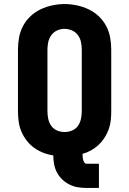

<svg xmlns="http://www.w3.org/2000/svg" viewBox="-20 -766 640 951"><path d="M409 165Q387 165 365.5 161.5Q344 158 324 148Q304 138 288 122.5Q272 107 262 88Q252 69 248 47.5Q244 26 244 4Q218 0 194 -9.5Q170 -19 149 -34Q128 -49 112 -70Q96 -91 86 -114.5Q76 -138 72.5 -163.5Q69 -189 69 -215V-520Q69 -550 74.5 -580.5Q80 -611 94.5 -638Q109 -665 131.5 -686Q154 -707 181.5 -720Q209 -733 239.5 -739.5Q270 -746 300 -746Q330 -746 360.5 -739.5Q391 -733 418.5 -720Q446 -707 468.5 -686Q491 -665 505.5 -638Q520 -611 525.5 -580.5Q531 -550 531 -520V-215Q531 -192 528.5 -169Q526 -146 518 -124.5Q510 -103 497.5 -83.5Q485 -64 468.5 -48.5Q452 -33 431.5 -21.5Q411 -10 389 -4V0Q389 7 389.5 13.5Q390 20 392 26.5Q394 33 398 39Q402 45 409 45H470V165ZM300 -112Q319 -112 337 -119.5Q355 -127 366 -142.5Q377 -158 381 -177Q385 -196 385 -215V-520Q385 -539 381 -558Q377 -577 365.5 -592.5Q354 -608 336 -615.5Q318 -623 299 -623Q280 -623 262.5 -615Q245 -607 234 -591.5Q223 -576 219 -557.5Q215 -539 215 -520V-215Q215 -196 219 -177Q223 -158 234 -142.5Q245 -127 263 -119.5Q281 -112 300 -112Z"/></svg>

Font: Iosevka Custom Heavy Extended
Style: Regular
Weight: 900
Width: 7
Monospace: yes
Designer: Belleve Invis
Foundry: Belleve Invis
Version: Version 11.2.4; ttfautohint (v1.8.4)